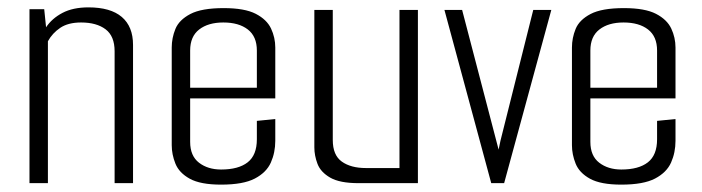

<svg xmlns="http://www.w3.org/2000/svg" viewBox="-20 -497 1904 521"><path d="M60 -472H100L105 -423Q121 -447 149.5 -462Q178 -477 220 -477Q280 -477 310.5 -451Q341 -425 341 -375V0H291V-358Q291 -399 266.5 -417.5Q242 -436 200 -436Q165 -436 143.5 -421.5Q122 -407 110 -385V0H60Z M580 4Q524 4 495 -12Q466 -28 456 -53Q446 -78 446 -103V-368Q446 -394 456 -418.5Q466 -443 496.5 -459Q527 -475 587 -475Q644 -475 674 -459.5Q704 -444 715.5 -419.5Q727 -395 727 -368V-254L677 -252V-360Q677 -398 652.5 -417Q628 -436 586 -436Q545 -436 520.5 -417Q496 -398 496 -360V-112Q496 -74 520 -55.5Q544 -37 580 -37Q627 -37 652 -56.5Q677 -76 677 -119V-169L727 -174V-115Q727 -83 715 -56Q703 -29 671.5 -12.5Q640 4 580 4ZM454 -230V-259H727V-230Z M953 0Q902 0 876 -15Q850 -30 841.5 -52.5Q833 -75 833 -97V-470H883V-117Q883 -76 907.5 -58.5Q932 -41 973 -41H1064V-470H1114V0Z M1313 0 1186 -470H1234L1333 -91L1338 -115L1427 -470H1476L1348 0Z M1666 4Q1610 4 1581 -12Q1552 -28 1542 -53Q1532 -78 1532 -103V-368Q1532 -394 1542 -418.5Q1552 -443 1582.5 -459Q1613 -475 1673 -475Q1730 -475 1760 -459.5Q1790 -444 1801.5 -419.5Q1813 -395 1813 -368V-254L1763 -252V-360Q1763 -398 1738.5 -417Q1714 -436 1672 -436Q1631 -436 1606.5 -417Q1582 -398 1582 -360V-112Q1582 -74 1606 -55.5Q1630 -37 1666 -37Q1713 -37 1738 -56.5Q1763 -76 1763 -119V-169L1813 -174V-115Q1813 -83 1801 -56Q1789 -29 1757.5 -12.5Q1726 4 1666 4ZM1540 -230V-259H1813V-230Z"/></svg>

Font: Smooch Sans Thin
Style: Regular
Weight: 400
Version: Version 1.010